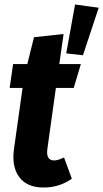

<svg xmlns="http://www.w3.org/2000/svg" viewBox="-20 -815 458 852"><path d="M313 -794.9 418 -780.8 348.1 -569.8 273.9 -578.1ZM262.2 -664.1 243.2 -530.8H338.9L307.1 -424.8H228L189.9 -151.9Q184.1 -103 220.2 -103Q236.8 -103 264.2 -116.2L298.8 -22Q243.7 17.1 172.9 17.1Q100.1 17.1 65.7 -28.8Q31.2 -74.7 42 -153.8L80.1 -424.8H22.9L38.1 -530.8H101.1L130.9 -649.9Z"/></svg>

Font: Fira Sans Compressed
Style: Bold Italic
Weight: 700
Width: 3
Italic angle: -8°
Designer: Carrois Corporate & Edenspiekermann AG
Foundry: Carrois Corporate GbR & Edenspiekermann AG
Version: Version 4.203;PS 004.203;hotconv 1.0.88;makeotf.lib2.5.64775